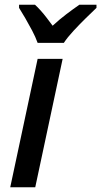

<svg xmlns="http://www.w3.org/2000/svg" viewBox="-20 -786 425 806"><path d="M23 0 138 -539H243L128 0ZM138 -606Q129 -631 115 -657.5Q101 -684 86.5 -709Q72 -734 60 -753V-766H127Q138 -756 151 -741.5Q164 -727 176.5 -710.5Q189 -694 201 -678Q229 -704 258 -726Q287 -748 313 -766H385V-753Q368 -737 341 -710.5Q314 -684 288.5 -656.5Q263 -629 248 -606Z"/></svg>

Font: Noto Sans Display Medium
Style: Italic
Weight: 500
Italic angle: -12°
Designer: Monotype Design Team
Foundry: Monotype Imaging Inc.
Version: Version 2.003